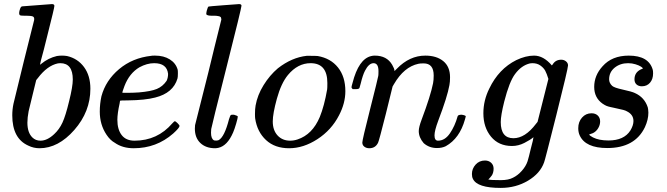

<svg xmlns="http://www.w3.org/2000/svg" viewBox="-20 -714 3264 939"><path d="M89 -683Q90 -683 161.5 -688.5Q233 -694 234 -694Q246 -694 246 -685Q246 -676 212 -542Q204 -508 194.5 -472Q185 -436 180 -418L176 -399Q176 -396 182 -402Q216 -430 258 -440Q270 -442 283 -442Q296 -442 308 -440Q360 -428 391 -386Q422 -344 422 -280Q422 -168 343.5 -78.5Q265 11 173 11Q144 11 118 -2Q40 -37 40 -150Q40 -179 46 -207Q46 -208 96 -412L147 -616Q149 -630 140.5 -633.5Q132 -637 112 -637Q105 -637 101 -637Q80 -637 77 -640Q71 -645 76 -664Q80 -678 83 -680Q86 -683 89 -683ZM336 -325Q336 -405 275 -405Q273 -405 268.5 -404.5Q264 -404 263 -404Q211 -393 165 -332Q163 -330 160 -326L157 -322Q157 -321 139.5 -250.5Q122 -180 120 -170Q114 -139 114 -114Q114 -66 138 -42Q154 -26 178 -26Q211 -26 245 -58Q270 -81 285.5 -114.5Q301 -148 318 -219Q336 -291 336 -325Z M835 -121Q839 -121 848.5 -111.5Q858 -102 858 -98Q858 -89 827 -61Q745 11 634 11Q579 11 541 -16Q519 -28 501 -55Q468 -104 468 -168Q468 -206 476 -243Q497 -321 562.5 -376Q628 -431 720 -441Q721 -442 736 -442H739Q781 -442 810.5 -423.5Q840 -405 849 -373Q850 -369 850 -355Q850 -337 848 -330Q827 -259 739 -237Q690 -224 605 -223Q568 -223 567 -221Q567 -220 565 -208Q554 -159 554 -128Q554 -81 575 -53.5Q596 -26 638 -26Q750 -26 823 -111Q832 -121 835 -121ZM802 -353Q796 -405 734 -405Q699 -405 662 -385Q613 -356 589 -294Q578 -264 578 -261Q578 -260 598 -260Q631 -260 659 -262Q718 -267 747 -279Q776 -291 795 -319Q802 -334 802 -353Z M1032 11Q987 11 960 -14.5Q933 -40 933 -85Q933 -97 934 -102L999 -360Q1013 -418 1029 -483.5Q1045 -549 1053.5 -582Q1062 -615 1062 -616Q1063 -619 1062 -622Q1061 -625 1061 -627Q1061 -629 1059 -630.5Q1057 -632 1055.5 -633Q1054 -634 1051 -634.5Q1048 -635 1046 -635.5Q1044 -636 1039.5 -636.5Q1035 -637 1032.5 -637Q1030 -637 1025 -637Q1020 -637 1017 -637Q993 -637 989 -644Q988 -647 991 -661Q996 -680 1000 -682Q1003 -683 1074.5 -688.5Q1146 -694 1149 -694Q1161 -694 1161 -686Q1161 -675 1088 -386Q1015 -97 1013 -83Q1013 -81 1012.5 -74.5Q1012 -68 1012 -65Q1012 -36 1026 -28Q1030 -26 1038 -26.5Q1046 -27 1050 -29Q1078 -45 1100 -131Q1106 -151 1110 -152Q1112 -153 1120 -153H1124Q1142 -148 1143 -144Q1143 -137 1135 -109.5Q1127 -82 1120 -66Q1092 -1 1048 9Q1038 11 1032 11Z M1480 -441H1494Q1526 -441 1534 -440Q1597 -429 1633 -384Q1669 -339 1669 -268Q1669 -209 1638 -150Q1601 -78 1532.5 -33.5Q1464 11 1394 11Q1324 11 1281 -29Q1238 -69 1228 -134Q1227 -140 1227 -156Q1227 -182 1230 -198Q1239 -249 1269 -297.5Q1299 -346 1339 -380Q1407 -433 1480 -441ZM1314 -120Q1314 -77 1337.5 -51.5Q1361 -26 1399 -26Q1417 -26 1435 -32Q1508 -56 1544 -142Q1566 -196 1580 -277Q1581 -283 1581 -308Q1581 -405 1499 -405Q1436 -405 1388 -347Q1355 -307 1334 -231Q1314 -158 1314 -120Z M1786 11Q1772 11 1762 3.5Q1752 -4 1752 -17Q1752 -30 1790 -180Q1828 -330 1830 -343Q1831 -348 1831 -366Q1831 -405 1807 -405Q1784 -405 1765 -368Q1754 -347 1744 -305Q1738 -285 1738 -284Q1736 -278 1719 -278H1705Q1699 -284 1699 -287Q1699 -291 1704 -308Q1734 -426 1796 -440Q1804 -442 1813 -442Q1872 -442 1898 -397Q1909 -378 1909 -369Q1909 -367 1910 -367L1921 -378Q1983 -442 2060 -442Q2115 -442 2148 -415Q2181 -388 2181 -336Q2181 -313 2178 -298Q2168 -241 2123 -123Q2105 -75 2105 -52Q2105 -26 2122 -26Q2156 -26 2180.5 -62Q2205 -98 2218 -145Q2220 -153 2238 -153Q2257 -150 2258 -145Q2258 -144 2254 -130Q2228 -37 2160 1Q2142 10 2117 10Q2079 10 2052 -14Q2028 -42 2028 -73Q2028 -92 2042 -129Q2086 -246 2098 -307Q2101 -322 2101 -345Q2101 -404 2052 -404Q2034 -404 2026 -402Q1956 -387 1907 -303L1900 -291L1867 -157Q1834 -26 1829 -16Q1816 11 1786 11Z M2589 -43Q2574 -30 2544.5 -15Q2515 0 2484 0Q2419 0 2381.5 -45.5Q2344 -91 2344 -160Q2344 -223 2373 -281Q2419 -377 2505 -420Q2551 -442 2592 -442Q2638 -442 2679 -394Q2681 -396 2683 -399Q2697 -422 2725 -422Q2738 -422 2748 -414Q2758 -406 2758 -394Q2758 -379 2701 -152Q2644 75 2641 80Q2622 134 2562.5 169.5Q2503 205 2429 205Q2314 205 2293 161Q2288 152 2288 137Q2288 111 2306 91Q2324 71 2352 71Q2370 71 2382 82Q2394 93 2394 111Q2394 121 2391.5 130Q2389 139 2385 144.5Q2381 150 2377 154.5Q2373 159 2370 162L2368 164H2369Q2380 167 2429 167Q2467 167 2489 155Q2512 144 2532 121.5Q2552 99 2560 75Q2566 56 2576 13Q2589 -35 2589 -43ZM2662 -328Q2654 -354 2646.5 -368Q2639 -382 2623 -393.5Q2607 -405 2584 -405Q2582 -405 2577.5 -404.5Q2573 -404 2572 -404Q2530 -394 2499 -352Q2471 -315 2446 -217Q2429 -149 2429 -117Q2429 -38 2491 -38Q2548 -38 2601 -108L2609 -118Z M2873 -160Q2892 -160 2903.5 -149Q2915 -138 2915 -120Q2915 -103 2905.5 -87Q2896 -71 2880 -63Q2867 -58 2866 -58Q2863 -57 2862 -56.5Q2861 -56 2862 -55Q2865 -50 2880 -42Q2909 -27 2956 -27Q3032 -27 3063 -76Q3078 -101 3078 -122Q3078 -154 3045 -170Q3036 -176 2995 -184Q2990 -185 2979.5 -187.5Q2969 -190 2965.5 -190.5Q2962 -191 2955.5 -193Q2949 -195 2945.5 -196.5Q2942 -198 2937.5 -200.5Q2933 -203 2927 -207Q2886 -236 2886 -289Q2886 -345 2927 -390Q2973 -442 3055 -442Q3152 -442 3172 -374Q3174 -369 3174 -355Q3174 -327 3159 -309.5Q3144 -292 3119 -292Q3103 -292 3093 -301Q3083 -310 3083 -326Q3083 -359 3113 -374Q3121 -378 3122 -378Q3124 -378 3124 -379Q3124 -382 3115 -388Q3106 -394 3088.5 -399.5Q3071 -405 3052 -405Q3013 -405 2986 -383Q2959 -361 2959 -326Q2959 -308 2974 -294Q2984 -285 3025 -276Q3071 -266 3085 -259Q3132 -238 3148 -189Q3150 -183 3151 -163Q3151 -129 3134 -92Q3085 10 2950 10Q2843 10 2815 -52Q2808 -67 2808 -87Q2808 -118 2826.5 -139Q2845 -160 2873 -160Z"/></svg>

Font: MathJax_Math
Style: Italic
Weight: 400
Version: Version 1.1